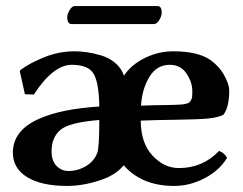

<svg xmlns="http://www.w3.org/2000/svg" viewBox="-20 -610 811 640"><path d="M311 -210Q210.9 -202.1 181.4 -177Q151.9 -151.9 151.9 -106Q151.9 -73.7 168.5 -56.9Q185.1 -40 208 -40Q238.8 -40 265.9 -55.9Q293 -71.8 304.2 -100.1Q311 -118.2 311 -210ZM450.2 -257.8Q473.1 -258.8 496.1 -259.3Q519 -259.8 533.4 -259.8Q547.9 -259.8 562.5 -260.5Q577.1 -261.2 585 -261.7Q592.8 -262.2 600.3 -264.2Q607.9 -266.1 610.8 -268.6Q613.8 -271 616.9 -276.6Q620.1 -282.2 620.6 -288.6Q621.1 -294.9 621.1 -306.2Q621.1 -335.9 601.6 -365Q582 -394 545.9 -394Q502 -394 477.5 -353Q453.1 -312 450.2 -257.8ZM219.2 -394Q157.2 -394 92.8 -294.9L63 -295.9L45.9 -373L48.8 -377Q77.6 -398.9 126.7 -418.9Q175.8 -439 229 -439Q248 -439 269 -436Q290 -433.1 316.4 -425.5Q342.8 -418 363.8 -400.4Q384.8 -382.8 393.1 -357.9Q418 -395 463.4 -417Q508.8 -439 557.1 -439Q639.2 -439 681.2 -410.2Q710.9 -389.2 727.5 -358.6Q744.1 -328.1 744.1 -309.1Q744.1 -251 724.1 -227.1Q706.1 -218.3 675 -215.1Q644 -211.9 571 -210.9Q498 -210 449.2 -208Q449.2 -133.8 488 -91.8Q526.9 -49.8 576.2 -49.8Q656.2 -49.8 710 -106.9Q727.1 -101.1 736.8 -84Q712.9 -43 663.3 -16.6Q613.8 9.8 560.1 9.8Q453.1 9.8 392.1 -59.1Q366.2 -25.9 310.5 -8.1Q254.9 9.8 204.1 9.8Q118.2 9.8 70.6 -19.5Q22.9 -48.8 22.9 -101.1Q22.9 -175.3 109.9 -213.9Q184.1 -247.1 311 -254.9Q310.1 -332 292.7 -363Q275.4 -394 219.2 -394ZM493.2 -529.8H219.2Q204.1 -529.8 204.1 -553.2Q204.1 -563 212.2 -576.4Q220.2 -589.8 229 -589.8H504.9Q519 -589.8 519 -567.9Q519 -556.6 511 -543.2Q502.9 -529.8 493.2 -529.8Z"/></svg>

Font: Linux Biolinum
Style: Bold
Weight: 700
Designer: Philipp H. Poll
Foundry: Philipp H. Poll
Version: Version 1.3.2 ; ttfautohint (v0.9)